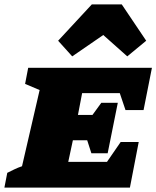

<svg xmlns="http://www.w3.org/2000/svg" viewBox="-52 -852 710 872"><path d="M-32 0 -19 -67Q-3 -75 13.5 -83Q30 -91 48 -97L128 -443L62 -471L76 -544H638L600 -352H518L492 -429H321L302 -330H368L408 -385H483L437 -156H363L344 -215H279L258 -117H434L496 -207H578L538 0ZM501 -832 612 -667 526 -596 417 -693 276 -596 212 -667 365 -832Z"/></svg>

Font: Piazzolla SC Black
Style: Italic
Weight: 900
Italic angle: -11.3°
Designer: Juan Pablo del Peral
Foundry: Huerta Tipografica
Version: Version 1.330